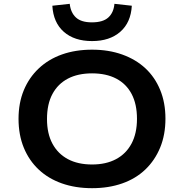

<svg xmlns="http://www.w3.org/2000/svg" viewBox="-20 -975 964 1005"><path d="M462 10Q375 10 304 -15Q233 -40 182.5 -87.5Q132 -135 104.5 -202Q77 -269 77 -353Q77 -436 104.5 -502.5Q132 -569 183 -617Q234 -665 304.5 -690Q375 -715 462 -715Q549 -715 620 -689.5Q691 -664 741 -617.5Q791 -571 818.5 -504Q846 -437 846 -354Q846 -270 818.5 -203Q791 -136 741 -88Q691 -40 620 -15Q549 10 462 10ZM462 -114Q535 -114 587.5 -142Q640 -170 668.5 -223.5Q697 -277 697 -353Q697 -430 669 -483Q641 -536 588.5 -563.5Q536 -591 462 -591Q388 -591 335.5 -563.5Q283 -536 254.5 -483Q226 -430 226 -352Q226 -276 254.5 -223Q283 -170 335.5 -142Q388 -114 462 -114ZM462 -760Q369 -760 314 -808.5Q259 -857 254 -945L345 -955Q350 -909 377.5 -883.5Q405 -858 461 -858Q519 -858 547 -883.5Q575 -909 579 -955L670 -945Q665 -857 609.5 -808.5Q554 -760 462 -760Z"/></svg>

Font: Nunito Sans 7pt SemiExpanded
Style: Bold
Weight: 700
Width: 6
Designer: Vernon Adams
Foundry: Vernon Adams
Version: Version 3.101;gftools[0.9.27]